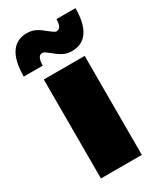

<svg xmlns="http://www.w3.org/2000/svg" viewBox="-223 -850 772 919"><g transform="rotate(-30 163.0 -390.0)"><path d="M50 -547H276V0H50ZM141 -641Q131 -649 122 -655Q113 -661 107 -661Q79 -661 79 -607H-26Q-26 -693 3.5 -736.5Q33 -780 90 -780Q118 -780 140 -768Q162 -756 185 -736Q195 -728 204 -722Q213 -716 219 -716Q247 -716 247 -767H352Q352 -683 322.5 -640Q293 -597 236 -597Q208 -597 186 -609Q164 -621 141 -641Z"/></g></svg>

Font: Montserrat Alternates Black
Style: Regular
Weight: 900
Designer: Julieta Ulanovsky
Foundry: Julieta Ulanovsky
Version: Version 7.200